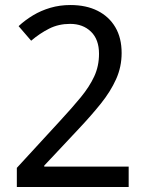

<svg xmlns="http://www.w3.org/2000/svg" viewBox="-20 -744 591 764"><path d="M47 -76 218 -262Q267 -315 301.5 -357Q336 -399 355 -440Q374 -481 374 -530Q374 -587 342 -618Q310 -649 259 -649Q213 -649 175.5 -630Q138 -611 104 -582L54 -640Q80 -664 111.5 -683Q143 -702 180.5 -713Q218 -724 260 -724Q323 -724 368.5 -701Q414 -678 439 -635.5Q464 -593 464 -533Q464 -478 442 -429Q420 -380 381.5 -332Q343 -284 293 -231L156 -85V-81H492V0H47Z"/></svg>

Font: lgurmukhi15
Style: Book
Weight: 400
Designer: Jelle Bosma - Monotype Design Team
Foundry: Monotype Imaging Inc.
Version: Version 2.003